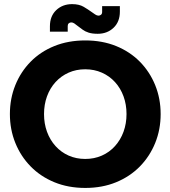

<svg xmlns="http://www.w3.org/2000/svg" viewBox="-20 -912 839 945"><path d="M399.7 13Q316 13 247.8 -15Q179.7 -43 130.9 -92.8Q82 -142.7 55.4 -208.7Q28.7 -274.7 28.7 -350.7Q28.7 -426.5 55.3 -492.6Q81.9 -558.6 130.7 -608.2Q179.4 -657.8 247.7 -685.4Q316 -713 399.7 -713Q483.2 -713 551.4 -685.4Q619.5 -657.8 668.4 -608.2Q717.2 -558.6 744 -492.5Q770.7 -426.4 770.7 -350.6Q770.7 -274.7 744 -208.7Q717.3 -142.7 668.5 -92.8Q619.7 -43 551.5 -15Q483.3 13 399.7 13ZM399.5 -129.7Q444 -129.7 481.3 -146.2Q518.7 -162.7 546 -193Q573.3 -223.3 588 -263.6Q602.7 -303.9 602.7 -350.8Q602.7 -397.7 588 -437.8Q573.3 -478 546.1 -507.9Q518.9 -537.8 481.4 -554.4Q444 -571 399.5 -571Q355.1 -571 317.9 -554.5Q280.7 -538 253.3 -508Q226 -478 211.3 -437.7Q196.7 -397.4 196.7 -350.6Q196.7 -303.7 211.3 -263.5Q226 -223.3 253.3 -193Q280.7 -162.7 317.9 -146.2Q355.1 -129.7 399.5 -129.7ZM460.7 -745.7Q434.3 -745.7 416.5 -751.3Q398.7 -757 386.3 -766.3Q374 -775.7 361.7 -784.7Q353.3 -791.7 345.8 -796.7Q338.3 -801.7 330.7 -801.7Q323.7 -801.7 318.5 -797.2Q313.3 -792.7 313.3 -784.3V-756H225.7V-782.7Q225.7 -832.7 256.8 -862.2Q288 -891.7 335 -891.7Q369.3 -891.7 391.7 -878.5Q414 -865.3 431.3 -852.7Q440 -846.7 448.5 -840.8Q457 -835 464.7 -835Q471.7 -835 477.2 -839.5Q482.7 -844 482.7 -853.7V-881.7H570V-854.7Q570 -804.7 538.8 -775.2Q507.7 -745.7 460.7 -745.7Z"/></svg>

Font: MuseoModerno Thin
Style: Regular
Weight: 100
Designer: Pablo Cosgaya, Héctor Gatti, Marcela Romero, and the Authors of The MuseoModerno Project.
Foundry: Omnibus-Type Team
Version: Version 1.003